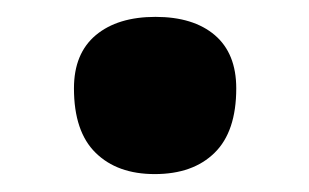

<svg xmlns="http://www.w3.org/2000/svg" viewBox="-20 -460 359 223"><path d="M159.7 -257.8Q116.2 -257.8 91.1 -282.5Q65.9 -307.1 65.9 -357.4Q65.9 -397.9 91.3 -419.2Q116.7 -440.4 160.6 -440.4Q204.6 -440.4 229.5 -419.2Q254.4 -397.9 254.4 -357.4Q254.4 -307.1 229.2 -282.5Q204.1 -257.8 159.7 -257.8Z"/></svg>

Font: Pinar DS4-SemiBold
Style: Regular
Weight: 600
Designer: Amin Abedi
Version: Version 2.000